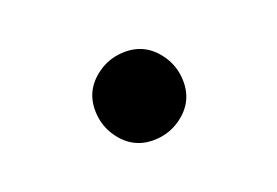

<svg xmlns="http://www.w3.org/2000/svg" viewBox="-24 -1131 147 102"><g transform="rotate(5 50.0 -1080.0)"><path d="M25 -1080Q25 -1074 28.5 -1068Q32 -1062 38 -1058.5Q44 -1055 50 -1055Q56 -1055 62 -1058.5Q68 -1062 71.5 -1068Q75 -1074 75 -1080Q75 -1086 71.5 -1092Q68 -1098 62 -1101.5Q56 -1105 50 -1105Q44 -1105 38 -1101.5Q32 -1098 28.5 -1092Q25 -1086 25 -1080Z"/></g></svg>

Font: Linefont ExtraLight
Style: Regular
Weight: 250
Monospace: yes
Version: Version 3.002;gftools[0.9.33]